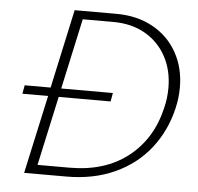

<svg xmlns="http://www.w3.org/2000/svg" viewBox="-49 -708 784 759"><g transform="rotate(5 343.0 -329.0)"><path d="M658 -390Q658 -347 648 -306Q627 -216 572.5 -146.5Q518 -77 433.5 -38.5Q349 0 242 0H74L142 -311H40L46 -345H149L217 -658H383Q465 -658 527.5 -623.5Q590 -589 624 -528Q658 -467 658 -390ZM613 -384Q613 -454 583.5 -508.5Q554 -563 500 -594Q446 -625 373 -625H252L191 -345H396L390 -311H184L124 -36H251Q391 -36 482.5 -107.5Q574 -179 603 -303Q613 -343 613 -384Z"/></g></svg>

Font: Ysabeau Light
Style: Italic
Weight: 300
Italic angle: -12°
Designer: Christian Thalmann (Catharsis Fonts)
Version: Version 0.003